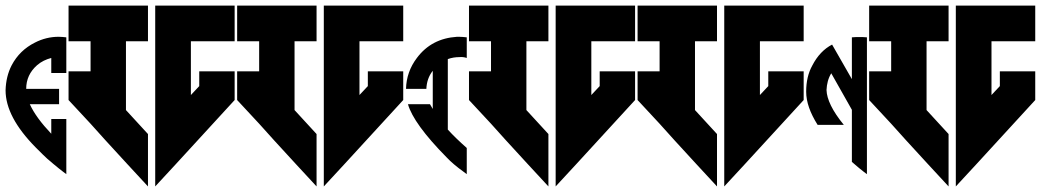

<svg xmlns="http://www.w3.org/2000/svg" viewBox="-20 -717 3735 689"><path d="M218 -583C209 -584 199 -585 190 -585C161 -585 132 -578 105 -564C69 -546 41 -519 22 -483C8 -456 1 -426 0 -393C0 -329 36 -261 108 -188C128 -168 142 -154 150 -147C159 -140 165 -134 170 -130C187 -116 199 -106 206 -101C213 -96 217 -93 218 -92V-290H164V-237C128 -275 102 -310 87 -343H192V-398H74C74 -432 87 -460 113 -483C128 -496 145 -504 164 -509V-455H218Z M226 -697V-569H305V-461H226V-358L305 -273L314 -263L359 -213L437 -128L511 -48V-236L432 -322V-569H511V-697ZM537 -697V-569V-236V-48L611 -128L822 -358V-461H695V-408L665 -376V-569H822V-697H665Z M831 -697V-569H910V-461H831V-358L910 -273L919 -263L964 -213L1042 -128L1116 -48V-236L1037 -322V-569H1116V-697ZM1142 -697V-569V-236V-48L1216 -128L1427 -358V-461H1300V-408L1270 -376V-569H1427V-697H1270Z M1655 -583C1645 -584 1636 -585 1627 -585H1620C1559 -581 1511 -556 1476 -509C1451 -476 1438 -439 1437 -398H1510C1511 -422 1518 -444 1533 -463V-326C1529 -333 1526 -338 1523 -343H1444C1457 -297 1503 -233 1583 -152C1598 -136 1618 -119 1643 -101C1650 -96 1654 -93 1655 -92V-186C1629 -209 1606 -231 1587 -252V-505C1601 -510 1615 -512 1628 -512C1637 -513 1646 -512 1655 -509Z M1663 -697V-569H1742V-461H1663V-358L1742 -273L1751 -263L1796 -213L1874 -128L1948 -48V-236L1869 -322V-569H1948V-697ZM1974 -697V-569V-236V-48L2048 -128L2259 -358V-461H2132V-408L2102 -376V-569H2259V-697H2102Z M2268 -697V-569H2347V-461H2268V-358L2347 -273L2356 -263L2401 -213L2479 -128L2553 -48V-236L2474 -322V-569H2553V-697ZM2579 -697V-569V-236V-48L2653 -128L2864 -358V-461H2737V-408L2707 -376V-569H2864V-697H2707Z M3091 -583C3082 -584 3073 -584 3063 -584C3055 -584 3046 -584 3037 -583V-433L2966 -557C2937 -542 2913 -517 2895 -482C2880 -455 2873 -424 2873 -388C2873 -351 2887 -312 2914 -269H3008C2967 -319 2947 -361 2946 -394C2947 -416 2952 -436 2963 -454C2980 -424 3005 -380 3037 -323V-136C3058 -118 3072 -106 3079 -101C3086 -96 3090 -93 3091 -92Z M3099 -697V-569H3178V-461H3099V-358L3178 -273L3187 -263L3232 -213L3310 -128L3384 -48V-236L3305 -322V-569H3384V-697ZM3410 -697V-569V-236V-48L3484 -128L3695 -358V-461H3568V-408L3538 -376V-569H3695V-697H3538Z"/></svg>

Font: ABC-Love-Monogram
Style: Regular
Weight: 400
Designer: Sadat Fauzi
Foundry: Intuisi Creative
Version: Version 001.000